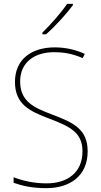

<svg xmlns="http://www.w3.org/2000/svg" viewBox="-20 -971 527 1001"><path d="M360 -944V-951H330C299 -905 246 -845 201 -801V-792H220C268 -834 326 -898 360 -944ZM437 -182C437 -298 363 -332 249 -375C159 -409 85 -441 85 -546C85 -648 162 -699 263 -699C307 -699 357 -692 411 -668L422 -690C375 -712 321 -724 265 -724C147 -724 58 -664 58 -544C58 -427 135 -391 236 -353C346 -311 410 -280 410 -182C410 -71 331 -15 223 -15C156 -15 97 -29 51 -47V-18C96 -2 149 10 221 10C345 10 437 -54 437 -182Z"/></svg>

Font: Noto Sans Ethiopic SemiCondensed Thin
Style: Regular
Weight: 100
Width: 4
Designer: Monotype Design Team
Foundry: Monotype Imaging Inc.
Version: Version 2.102